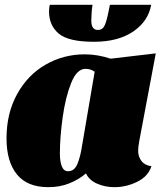

<svg xmlns="http://www.w3.org/2000/svg" viewBox="-20 -755 668 795"><path d="M552 -131Q552 -106 566 -88Q580 -70 607 -67Q594 -25 548.5 -2.5Q503 20 454 20Q415 20 382 5.5Q349 -9 336 -37Q307 -12 267.5 4Q228 20 180 20Q93 20 50 -33Q7 -86 7 -182Q7 -286 51 -365.5Q95 -445 169 -487.5Q243 -530 331 -530Q384 -530 438 -512L625 -534L557 -173Q552 -146 552 -131ZM334 -470Q298 -470 274.5 -411Q251 -352 239.5 -269.5Q228 -187 228 -119Q228 -86 236 -66Q244 -46 262 -46Q288 -46 300.5 -76Q313 -106 320 -153L372 -458Q355 -470 334 -470ZM359 -694 358 -670Q358 -631 385 -631Q405 -631 413.5 -650Q422 -669 430 -710L435 -735H606Q594 -667 531.5 -624.5Q469 -582 369 -582Q263 -582 223 -616Q183 -650 183 -708Q183 -720 186 -735H363Q359 -707 359 -694Z"/></svg>

Font: Sansita Black Italic
Style: Regular
Weight: 900
Italic angle: -11°
Designer: Pablo Cosgaya
Foundry: Omnibus-Type
Version: Version 1.006